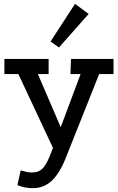

<svg xmlns="http://www.w3.org/2000/svg" viewBox="-20 -748 616 1003"><path d="M151 235Q132 235 112.5 231.5Q93 228 71 219L88 142Q105 147 118.5 150Q132 153 146 153Q172 153 189 143Q206 133 221.5 106Q237 79 255 29L401 -361H348L351 -440H573V-361H498L322 81Q290 160 249 197.5Q208 235 151 235ZM277 68 76 -361H3V-440H234V-361H178L321 -28ZM372 -728 443 -675 288 -500 244 -531Z"/></svg>

Font: Podkova SemiBold
Style: Regular
Weight: 600
Designer: Ilya Yudin
Foundry: Cyreal (www.cyreal.org)
Version: Version 2.103